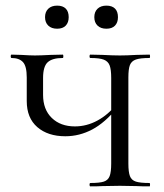

<svg xmlns="http://www.w3.org/2000/svg" viewBox="-20 -662 583 682"><path d="M75 -303V-387Q75 -427 61.5 -441.5Q48 -456 21 -456Q18 -456 18 -462Q18 -468 21 -468L56 -467Q88 -465 104 -465Q122 -465 160 -467L203 -468Q205 -468 205 -462Q205 -456 203 -456Q166 -456 149.5 -441Q133 -426 133 -385V-325Q133 -273 164 -243Q195 -213 246 -213Q288 -213 326.5 -234Q365 -255 394 -292L398 -281Q353 -226 307.5 -202Q262 -178 212 -178Q150 -178 112.5 -210.5Q75 -243 75 -303ZM301 -12Q334 -12 349 -17Q364 -22 369.5 -36.5Q375 -51 375 -81V-385Q375 -415 369.5 -429.5Q364 -444 349 -450Q334 -456 301 -456Q298 -456 298 -462Q298 -468 301 -468L344 -467Q382 -465 406 -465Q429 -465 465 -467L511 -468Q513 -468 513 -462Q513 -456 511 -456Q478 -456 462.5 -450.5Q447 -445 441.5 -431Q436 -417 436 -387V-81Q436 -51 441.5 -36.5Q447 -22 462.5 -17Q478 -12 511 -12Q513 -12 513 -6Q513 0 511 0Q482 0 465 -1L406 -2L344 -1Q328 0 301 0Q298 0 298 -6Q298 -12 301 -12ZM140 -601Q140 -620 151.5 -631Q163 -642 183 -642Q203 -642 213.5 -631.5Q224 -621 224 -601Q224 -582 213.5 -571Q203 -560 183 -560Q163 -560 151.5 -571Q140 -582 140 -601ZM315 -601Q315 -620 326.5 -631Q338 -642 358 -642Q378 -642 388.5 -631.5Q399 -621 399 -601Q399 -582 388.5 -571Q378 -560 358 -560Q338 -560 326.5 -571Q315 -582 315 -601Z"/></svg>

Font: Cormorant SC
Style: Regular
Weight: 400
Designer: Christian Thalmann (Catharsis Fonts)
Foundry: Catharsis Fonts
Version: Version 4.000